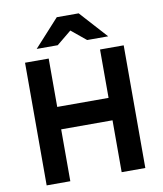

<svg xmlns="http://www.w3.org/2000/svg" viewBox="-98 -1000 918 1079"><g transform="rotate(-10 361.5 -460.5)"><path d="M446 -765H566L425 -921H300L158 -765H278L362 -834ZM508 0H643V-700H508V-424H215V-700H80V0H215V-296H508Z"/></g></svg>

Font: Overpass ExtraBold
Style: Regular
Weight: 800
Designer: Delve Withrington, Thomas Jockin
Foundry: Delve Fonts
Version: Version 3.000;DELV;Overpass